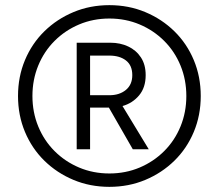

<svg xmlns="http://www.w3.org/2000/svg" viewBox="-20 -718 850 746"><path d="M405 8Q330 8 265.5 -19Q201 -46 152.5 -93.5Q104 -141 77 -205.5Q50 -270 50 -345Q50 -420 77 -484.5Q104 -549 152.5 -596.5Q201 -644 265.5 -671Q330 -698 405 -698Q480 -698 544.5 -671Q609 -644 657.5 -596.5Q706 -549 733 -484.5Q760 -420 760 -345Q760 -270 733 -205.5Q706 -141 657.5 -93.5Q609 -46 544.5 -19Q480 8 405 8ZM106 -345Q106 -282 128.5 -227Q151 -172 192 -131Q233 -90 287.5 -67Q342 -44 405 -44Q468 -44 522.5 -67Q577 -90 618 -131Q659 -172 681.5 -227Q704 -282 704 -345Q704 -408 681.5 -463Q659 -518 618 -559Q577 -600 522.5 -623Q468 -646 405 -646Q342 -646 287.5 -623Q233 -600 192 -559Q151 -518 128.5 -463Q106 -408 106 -345ZM278 -138V-552H409Q447 -552 478 -537.5Q509 -523 527.5 -495Q546 -467 546 -426Q546 -378 520.5 -347.5Q495 -317 456 -306L558 -138H496L403 -300H330V-138ZM330 -348H405Q444 -348 469 -368.5Q494 -389 494 -426Q494 -464 469.5 -483Q445 -502 405 -502H330Z"/></svg>

Font: Radio Canada Light
Style: Regular
Weight: 300
Designer: Charles Daoud, Etienne Aubert Bonn, Alexandre Saumier Demers, Jacques Le Bailly
Foundry: Radio-Canada
Version: Version 2.104;gftools[0.9.28.dev5+ged2979d]